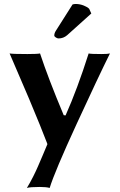

<svg xmlns="http://www.w3.org/2000/svg" viewBox="-20 -698 595 955"><path d="M340.8 -675.8 257.8 -544.9C252.6 -537.1 250 -529.1 250 -521C250 -518.1 252.5 -515 257.6 -511.7C262.6 -508.5 267.1 -506.8 271 -506.8C287.3 -506.8 301.6 -512.2 314 -522.9L434.1 -630.9L423.8 -653.8C419.3 -659.3 410.4 -664.8 397.2 -670.2C384 -675.5 370.6 -678.2 356.9 -678.2C351.1 -678.2 345.7 -677.4 340.8 -675.8ZM27.8 -432.1 124 -208C166 -107.7 195.8 -34.3 213.4 12.2L215.8 19L193.4 72.3L168.9 129.4C163.4 142.4 155.5 159.2 145.3 179.7C135 200.2 124.5 219.2 113.8 236.8C124.5 233.6 146 231.9 178.2 231.9C200 231.9 216.3 233.6 227.1 236.8C243.3 183.4 288.2 77.1 361.6 -82.3C435 -241.6 490.1 -358.2 526.9 -432.1C520.3 -430.2 506 -429.2 483.9 -429.2C448.4 -429.2 427.4 -430.2 420.9 -432.1C383.5 -314.3 345.2 -211.6 306.2 -124L296.9 -125C245.4 -247.7 206.2 -350.1 179.2 -432.1C170.4 -430.2 149.4 -429.2 116.2 -429.2C66.7 -429.2 37.3 -430.2 27.8 -432.1Z"/></svg>

Font: Linux Biolinum G
Style: Bold
Weight: 700
Designer: Philipp H. Poll
Foundry: Philipp H. Poll
Version: Version 1.1.0